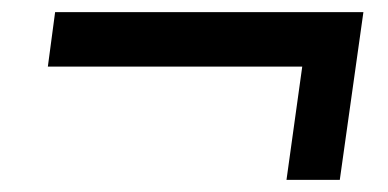

<svg xmlns="http://www.w3.org/2000/svg" viewBox="-20 -472 640 317"><path d="M453 -175 479 -362H59L71 -452H580L541 -175Z"/></svg>

Font: Chivo Mono
Style: Italic
Weight: 400
Italic angle: -8.05°
Monospace: yes
Version: Version 1.008